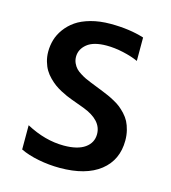

<svg xmlns="http://www.w3.org/2000/svg" viewBox="-90 -625 631 709"><g transform="rotate(15 226.0 -271.0)"><path d="M202.1 10.7Q160.9 10.7 120.7 2.8Q80.6 -5 51.1 -19.2V-111.9Q123.6 -72.8 195.3 -72.8Q248.2 -72.8 275.9 -92.5Q303.6 -112.2 303.6 -145.2Q303.6 -198.5 229.4 -226.6L179.3 -245Q168.3 -249.3 159.4 -253Q150.6 -256.7 136.5 -264.2Q122.5 -271.7 111.7 -279.5Q100.9 -287.3 88.8 -299.4Q76.7 -311.4 68.7 -324.8Q60.7 -338.1 55.6 -355.8Q50.4 -373.6 50.4 -393.5Q50.4 -416.5 56.8 -438.6Q63.2 -460.6 78.3 -481.4Q93.4 -502.1 115.6 -517.6Q137.8 -533 171.5 -542.4Q205.3 -551.8 246.8 -551.8Q319.6 -551.8 375.4 -534.1V-444.6Q351.2 -455.6 317.6 -463.1Q284.1 -470.5 253.9 -470.5Q203.8 -470.5 179.2 -450.5Q154.5 -430.4 154.5 -401.6Q154.5 -388.5 159.8 -377.1Q165.1 -365.8 172.1 -358.5Q179 -351.2 191.1 -343.8Q203.1 -336.3 210.6 -332.9Q218 -329.5 230.8 -324.2L281.6 -304Q295.8 -298.3 305.4 -294Q315 -289.8 329.7 -281.8Q344.5 -273.8 354.6 -265.8Q364.7 -257.8 376.1 -245.6Q387.4 -233.3 394.4 -220Q401.3 -206.7 405.9 -188.4Q410.5 -170.1 410.5 -149.5Q410.5 -74.9 356.2 -32.1Q301.8 10.7 202.1 10.7Z"/></g></svg>

Font: TID UI Medium
Style: Regular
Weight: 500
Designer: The TID Project Authors
Foundry: Bakken & Bæck
Version: Version 1.001;hotconv 1.0.109;makeotfexe 2.5.65596